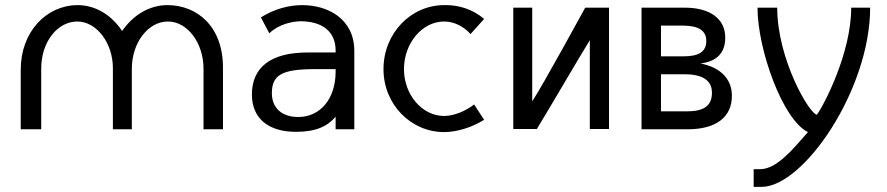

<svg xmlns="http://www.w3.org/2000/svg" viewBox="-20 -505 3465 750"><path d="M61 -233V0H141V-237C141 -341 204 -421 282 -421C358 -421 421 -336 421 -239V0H495V-237C495 -336 557 -421 636 -421C713 -421 775 -336 775 -237V0H851V-241C851 -403 749 -485 634 -485C563 -485 500 -446 457 -384C415 -447 353 -485 283 -485H282C161 -484 61 -381 61 -233Z M1364 -306C1364 -432 1260 -485 1161 -485C1110 -485 1053 -471 999 -437L1032 -375C1068 -410 1120 -421 1153 -422C1241 -422 1291 -380 1291 -308V-300H1181C1039 -300 964 -243 964 -136C964 -42 1029 10 1136 10C1213 10 1259 -11 1291 -49V0H1364ZM1291 -235V-225C1291 -120 1232 -48 1145 -48C1080 -48 1042 -84 1042 -141C1042 -213 1082 -235 1212 -235Z M1715 -485C1585 -485 1478 -375 1478 -235C1478 -97 1585 11 1715 11C1764 11 1823 -7 1871 -37L1832 -97C1802 -73 1755 -52 1715 -52C1628 -52 1558 -136 1558 -235C1558 -335 1628 -421 1715 -421C1754 -421 1791 -402 1818 -372L1871 -431C1827 -469 1772 -485 1724 -485Z M2284 -348V-1H2359V-475H2266C2263 -470 2104 -178 2059 -109V-475H1985V-1H2077C2126 -81 2240 -277 2284 -348Z M2562 -215H2653C2720 -215 2761 -194 2761 -143C2761 -90 2728 -70 2662 -70H2562ZM2562 -405H2651C2711 -404 2739 -384 2739 -345C2739 -302 2708 -285 2651 -285H2562ZM2486 -475V0H2666C2777 0 2839 -47 2839 -131C2839 -198 2792 -243 2716 -257C2781 -265 2813 -299 2813 -358C2813 -432 2753 -475 2656 -475Z M3379 -475H3305V-474C3305 -298 3198 -93 3171 -57C3143 -58 3016 -273 3016 -475H2939C2939 -313 3037 -37 3136 11C3073 83 3013 156 2948 156H2947H2924V225H2955C3119 225 3379 -155 3379 -475Z"/></svg>

Font: Mint Spirit
Style: Regular
Weight: 400
Designer: HARENDAL Hirwen
Foundry: Arkandis Digital Foundry.
Version: Version 1.004;FFEdit